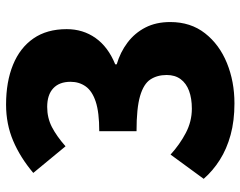

<svg xmlns="http://www.w3.org/2000/svg" viewBox="-102 -696 812 649"><g transform="rotate(-90 304.5 -372.0)"><path d="M279 14Q220 14 172.5 1Q125 -12 88 -35.5Q51 -59 24 -90L106 -202Q140 -171 179 -150.5Q218 -130 261 -130Q296 -130 321.5 -139.5Q347 -149 361 -168Q375 -187 375 -215Q375 -247 360 -270Q345 -293 304 -305Q263 -317 185 -317V-443Q249 -443 285 -455Q321 -467 336.5 -489Q352 -511 352 -540Q352 -578 330 -598.5Q308 -619 267 -619Q230 -619 199 -603Q168 -587 134 -557L44 -666Q96 -710 152.5 -734Q209 -758 275 -758Q352 -758 409.5 -734.5Q467 -711 498.5 -665.5Q530 -620 530 -553Q530 -498 500 -455.5Q470 -413 411 -389V-384Q452 -372 484.5 -347.5Q517 -323 535.5 -287Q554 -251 554 -203Q554 -134 516 -85.5Q478 -37 415.5 -11.5Q353 14 279 14Z"/></g></svg>

Font: Noto Sans JP Thin Black
Style: Regular
Weight: 900
Version: Version 2.004-H2;hotconv 1.0.118;makeotfexe 2.5.65603